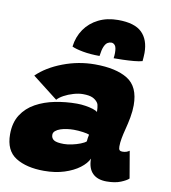

<svg xmlns="http://www.w3.org/2000/svg" viewBox="-85 -841 819 921"><g transform="rotate(10 324.0 -380.0)"><path d="M190.5 7.5Q105.5 7.5 53 -25.2Q0.5 -58 0.5 -137.5Q0.5 -194 25.2 -232.5Q50 -271 91.8 -294Q133.5 -317 185.2 -327.2Q237 -337.5 291.5 -337.5Q312.5 -337.5 333.2 -334.2Q354 -331 370.2 -325.8Q386.5 -320.5 392.5 -314.5Q392.5 -320 391.2 -335.5Q390 -351 384.5 -359Q375 -372.5 358.8 -380Q342.5 -387.5 312 -387.5Q290.5 -387.5 265.8 -380.2Q241 -373 220.5 -361.8Q200 -350.5 189.5 -338.5L66 -434.5Q113 -480.5 188.5 -509.2Q264 -538 344 -538Q446.5 -538 503.5 -502.8Q560.5 -467.5 560.5 -377Q560.5 -349 554.8 -317.2Q549 -285.5 541 -255.5Q535 -232.5 531 -211Q527 -189.5 527 -171Q527 -157.5 531.5 -153Q536 -148.5 544.5 -148.5Q556 -148.5 564.2 -151.2Q572.5 -154 579.5 -159L602 -27.5Q591.5 -17 564 -5.8Q536.5 5.5 495 5.5Q450.5 5.5 426.8 -18.5Q403 -42.5 403 -89.5Q392 -65 362.5 -42.8Q333 -20.5 289.2 -6.5Q245.5 7.5 190.5 7.5ZM262.5 -136Q280.5 -136 302.2 -140.8Q324 -145.5 342.5 -152.8Q361 -160 369 -167.5Q369 -173 370.8 -184.2Q372.5 -195.5 374 -201Q366 -205 343 -208.2Q320 -211.5 298 -211.5Q282.5 -211.5 265.5 -209.2Q248.5 -207 233.8 -202Q219 -197 209.8 -189Q200.5 -181 200.5 -170Q200.5 -153 214 -144.5Q227.5 -136 262.5 -136ZM222.5 -603.5Q228.5 -652 254 -688.8Q279.5 -725.5 321 -746.2Q362.5 -767 416.5 -767Q497 -767 532.5 -732.2Q568 -697.5 568 -633Q568 -623.5 567.2 -613.5Q566.5 -603.5 565.5 -593Q550 -588.5 524 -586.2Q498 -584 471.2 -583.2Q444.5 -582.5 426.5 -582.5Q427.5 -590 428 -596.5Q428.5 -603 428.5 -608.5Q428.5 -635.5 421 -645Q413.5 -654.5 403 -654.5Q393.5 -654.5 384.8 -649.2Q376 -644 369 -628.5Q362 -613 358 -581.5Q312.5 -581.5 276.2 -588.2Q240 -595 222.5 -603.5Z"/></g></svg>

Font: Grandstander Thin Black
Style: Italic
Weight: 900
Italic angle: -15°
Version: Version 1.200